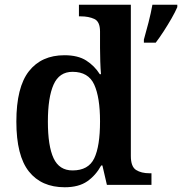

<svg xmlns="http://www.w3.org/2000/svg" viewBox="-20 -780 768 810"><path d="M253 10Q155 10 102 -56.5Q49 -123 49 -267Q49 -412 102 -479.5Q155 -547 252 -547Q309 -547 344 -524.5Q379 -502 401 -467H406Q404 -491 403 -521.5Q402 -552 402 -578V-647Q402 -689 378 -700Q354 -711 321 -711H313V-760H532V-122Q532 -77 554 -63Q576 -49 611 -49H619V0H431L412 -82H407Q384 -40 348 -15Q312 10 253 10ZM286 -61Q353 -61 377.5 -112Q402 -163 402 -268Q402 -369 377.5 -423Q353 -477 286 -477Q230 -477 206 -423Q182 -369 182 -267Q182 -164 206 -112.5Q230 -61 286 -61ZM587 -613Q596 -644 606.5 -685Q617 -726 623 -760H728V-750Q719 -729 703.5 -702Q688 -675 670.5 -648Q653 -621 637 -600H587Z"/></svg>

Font: Noto Serif Myanmar SemiBold
Style: Regular
Weight: 600
Designer: Ben Mitchell and the Monotype Design Team
Foundry: Monotype Imaging Inc.
Version: Version 2.106; ttfautohint (v1.8.4.7-5d5b)